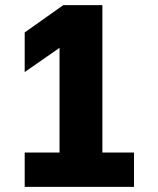

<svg xmlns="http://www.w3.org/2000/svg" viewBox="-20 -727 616 748"><path d="M378.9 -132.8H502V1H76.2V-132.8H211.9V-540.5L76.2 -446.3V-600.6L226.6 -707H378.9Z"/></svg>

Font: Pretendard GOV ExtraBold
Style: Regular
Weight: 800
Designer: Base glyphs from Inter by Rasmus Andersson; Hangeul glyphs from Noto Sans CJK(Source Han Sans) by Jang Soo-young and Kan
Foundry: Kil Hyung-jin
Version: Version 1.309